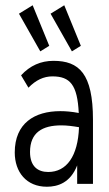

<svg xmlns="http://www.w3.org/2000/svg" viewBox="-20 -698 415 729"><path d="M133 -503 167 -524 104 -678 52 -646ZM253 -503 287 -524 224 -678 172 -646ZM158 11C198 11 247 -3 273 -70V0H333V-243C333 -419 280 -467 183 -467C135 -467 94 -449 60 -412L88 -365C116 -394 146 -408 179 -408C246 -408 274 -376 279 -269C253 -274 230 -276 209 -276C111 -276 36 -230 36 -119C36 -45 80 11 158 11ZM94 -121C94 -195 141 -222 213 -222C234 -222 257 -219 280 -215C276 -105 233 -45 163 -45C124 -45 94 -66 94 -121Z"/></svg>

Font: Inconsolata Condensed
Style: Regular
Weight: 400
Width: 3
Monospace: yes
Designer: Raph Levien, Cyreal, Brenton Simpson
Foundry: Raph Levien, Cyreal, Google
Version: Version 3.100